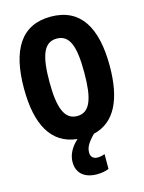

<svg xmlns="http://www.w3.org/2000/svg" viewBox="-139 -806 842 1123"><g transform="rotate(-15 281.5 -244.5)"><path d="M306 236C337 236 361 230 378 223V133C367 138 351 142 335 142C308 142 293 127 293 102C293 70 307 45 349 2C482 -29 541 -159 541 -358C541 -589 462 -725 281 -725C102 -725 22 -592 22 -359C22 -142 92 -9 248 7C204 47 185 90 185 131C185 196 229 236 306 236ZM282 -123C204 -123 176 -203 176 -358C176 -514 203 -592 282 -592C362 -592 387 -514 387 -359C387 -206 362 -123 282 -123Z"/></g></svg>

Font: Noto Sans Mono SemiCondensed ExtraBold
Style: Regular
Weight: 800
Width: 4
Designer: Monotype Design Team
Foundry: Monotype Imaging Inc.
Version: Version 2.014